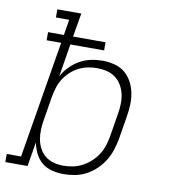

<svg xmlns="http://www.w3.org/2000/svg" viewBox="-98 -806 781 885"><g transform="rotate(10 292.5 -363.5)"><path d="M258 8Q230 8 203 1Q176 -6 156 -23Q136 -40 124.5 -64Q113 -88 108 -114L89 0H-15V-38H52L143 -586H75V-624H149L161 -697H99V-735H211L192 -624H344V-586H186L161 -432Q174 -457 194.5 -478Q215 -499 240 -513Q265 -527 292 -532.5Q319 -538 346 -538Q346 -538 346 -538Q346 -538 346 -538Q374 -538 401.5 -531Q429 -524 449.5 -507.5Q470 -491 483 -467Q496 -443 501.5 -416.5Q507 -390 506 -361.5Q505 -333 500 -304L482 -194Q477 -168 468.5 -142Q460 -116 445 -92Q430 -68 409 -48Q388 -28 363 -15Q338 -2 311.5 3Q285 8 258 8ZM250 -30Q273 -30 295.5 -34.5Q318 -39 339 -50Q360 -61 378 -77.5Q396 -94 409 -114Q422 -134 429 -156Q436 -178 440 -201L458 -311Q462 -334 462.5 -357.5Q463 -381 458 -403Q453 -425 441.5 -444Q430 -463 412.5 -476Q395 -489 372.5 -494.5Q350 -500 327 -500Q305 -500 283 -495.5Q261 -491 240.5 -480.5Q220 -470 202.5 -453.5Q185 -437 173 -417.5Q161 -398 154.5 -376.5Q148 -355 144 -333L126 -223Q122 -200 121 -176.5Q120 -153 124 -131Q128 -109 138.5 -89Q149 -69 166 -55.5Q183 -42 205 -36Q227 -30 250 -30Z"/></g></svg>

Font: Iosevka Slab XLtEx
Style: Italic
Weight: 200
Width: 7
Italic angle: -9°
Monospace: yes
Designer: Belleve Invis
Foundry: Belleve Invis
Version: Version 11.1.0; ttfautohint (v1.8.3)